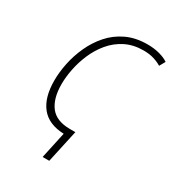

<svg xmlns="http://www.w3.org/2000/svg" viewBox="-176 -827 842 928"><g transform="rotate(30 245.5 -362.5)"><path d="M238 -148Q153 -151 111.5 -202.5Q70 -254 70 -349Q70 -395 80.5 -446Q91 -497 113.5 -546.5Q136 -596 171.5 -636.5Q207 -677 257.5 -701Q308 -725 374 -725Q411 -725 442 -716.5Q473 -708 491 -695L473 -663Q456 -674 430.5 -682Q405 -690 372 -690Q315 -690 271 -667.5Q227 -645 196 -607.5Q165 -570 146 -525.5Q127 -481 118 -435.5Q109 -390 109 -351Q109 -271 143 -227Q177 -183 253 -183H283L243 0H206Z"/></g></svg>

Font: Noto Sans Condensed ExtraLight
Style: Italic
Weight: 200
Width: 3
Italic angle: -12°
Designer: Monotype Design Team
Foundry: Monotype Imaging Inc.
Version: Version 2.013; ttfautohint (v1.8.4.7-5d5b)